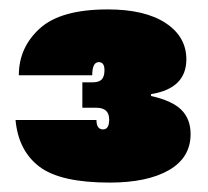

<svg xmlns="http://www.w3.org/2000/svg" viewBox="-20 -737 443 408"><path d="M20 -577Q20 -636 64.5 -676.5Q109 -717 209 -717Q288 -717 332 -688Q376 -659 376 -611Q376 -549 301 -537V-533Q346 -523 365.5 -503.5Q385 -484 385 -452Q385 -402 339 -375.5Q293 -349 213 -349Q108 -349 63.5 -383Q19 -417 13 -482H185Q185 -462 199 -462Q212 -462 212 -483Q212 -508 185 -508H155V-562H176Q190 -562 196 -568Q202 -574 202 -588Q202 -605 190 -605Q176 -605 176 -577Z"/></svg>

Font: Poppins Black
Style: Regular
Weight: 900
Designer: Ninad Kale (Devanagari), Jonny Pinhorn (Latin)
Foundry: Indian Type Foundry
Version: Version 3.200;PS 1.000;hotconv 16.6.54;makeotf.lib2.5.65590